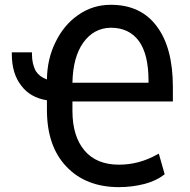

<svg xmlns="http://www.w3.org/2000/svg" viewBox="-20 -770 792 801"><path d="M584 -2.9Q531.2 10.7 476.6 10.7Q337.9 10.7 256.8 -75.2Q175.8 -160.2 175.8 -311.5V-351.6Q105.5 -363.3 69.3 -412.1Q29.3 -461.9 29.3 -544.9V-551.8H113.3V-544.9Q113.3 -502 129.9 -472.7Q145.5 -449.2 175.8 -438.5Q176.8 -523.4 210.9 -592.8Q246.1 -666 305.7 -707Q366.2 -750 442.4 -750Q568.4 -750 634.8 -659.2Q701.2 -570.3 701.2 -407.2V-346.7H282.2V-307.6Q282.2 -201.2 333 -141.6Q382.8 -83 476.6 -83Q559.6 -83 634.8 -125L642.6 -128.9L667 -43L663.1 -40Q630.9 -15.6 584 -2.9ZM327.1 -591.8Q284.2 -531.2 282.2 -424.8H599.6V-433.6Q599.6 -543 559.6 -598.6Q518.6 -654.3 442.4 -654.3Q371.1 -653.3 327.1 -591.8Z"/></svg>

Font: RobotoJAA
Style: Medium
Weight: 500
Version: Version 2.05; 2016-11-05